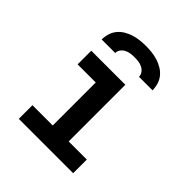

<svg xmlns="http://www.w3.org/2000/svg" viewBox="-202 -872 1004 1004"><g transform="rotate(45 300.0 -370.0)"><path d="M99 0V-101H249V-419H115V-520H367V-101H501V0ZM112 -600Q112 -622 118.5 -643.5Q125 -665 139 -682Q153 -699 172.5 -710.5Q192 -722 213 -728.5Q234 -735 256 -737.5Q278 -740 300 -740Q322 -740 344 -737.5Q366 -735 387 -728.5Q408 -722 427.5 -710.5Q447 -699 461 -682Q475 -665 481.5 -643.5Q488 -622 488 -600H388Q388 -615 379 -627Q370 -639 357 -645.5Q344 -652 329.5 -654Q315 -656 300 -656Q285 -656 270.5 -654Q256 -652 243 -645.5Q230 -639 221 -627Q212 -615 212 -600Z"/></g></svg>

Font: Iosevka HT Extended
Style: Bold
Weight: 700
Width: 7
Monospace: yes
Designer: Belleve Invis
Foundry: Belleve Invis
Version: Version 32.3.0; ttfautohint (v1.8.4)